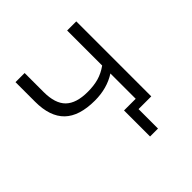

<svg xmlns="http://www.w3.org/2000/svg" viewBox="-168 -639 907 907"><g transform="rotate(-45 286.0 -185.5)"><path d="M384 130H331V-44H409V-213Q348 -174 267 -174Q163 -174 113 -222.5Q63 -271 63 -370V-501H124V-374Q124 -297 160 -262Q196 -227 272 -227Q313 -227 345 -236Q377 -245 408 -267V-501H469V0H384Z"/></g></svg>

Font: Winston Light
Style: Regular
Weight: 300
Designer: Original fonts by Vernon Adams / Changes by Cristiano Sobral
Foundry: Original fonts by Vernon Adams / Changes by Cristiano Sobral
Version: Version 2.503;July 17, 2020;FontCreator 13.0.0.2655 64-bit